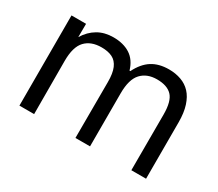

<svg xmlns="http://www.w3.org/2000/svg" viewBox="-98 -723 1058 931"><g transform="rotate(30 430.5 -257.5)"><path d="M77.7 -505H159.3L158.7 -430.3Q184 -471.7 221.2 -493.3Q258.3 -515 307.7 -515Q364 -515 401.8 -490.7Q439.7 -466.3 455.3 -413.7H459.7Q485.7 -466 524.2 -490.5Q562.7 -515 619 -515Q656 -515 687 -503.8Q718 -492.7 740 -469.2Q762 -445.7 774.3 -407.5Q786.7 -369.3 786.7 -315.3V0H704.3L704.7 -312.3Q704.7 -386 677.3 -415Q650 -444 592.7 -444Q537 -444 505 -409.7Q473 -375.3 473 -297V0H391.3L392 -312.3Q392.3 -362 379.8 -391Q367.3 -420 343 -432Q318.7 -444 282.3 -444Q223.7 -444 191.5 -410Q159.3 -376 159.3 -297.7L160 0H77.7Z"/></g></svg>

Font: Asta Sans Light
Style: Regular
Weight: 300
Designer: 42dot
Version: Version 1.000